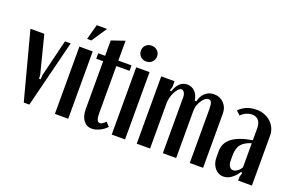

<svg xmlns="http://www.w3.org/2000/svg" viewBox="-87 -996 2024 1327"><g transform="rotate(20 925.0 -333.0)"><path d="M185 0H144L13 -495H115L185 -220L187 -191H199L200 -220L267 -495H309Z M471 -495V0H373V-495ZM405 -563 435 -675H511L436 -563Z M646 9Q608 9 585 -21.5Q562 -52 562 -103V-456H511V-496H562V-609L659 -642V-496H756V-456H659V-107Q659 -46 686 -46Q703 -46 727 -72L754 -43Q733 -20 703 -5.5Q673 9 646 9Z M782 -615Q782 -639 798.5 -655.5Q815 -672 841 -672Q867 -672 884 -655.5Q901 -639 901 -615Q901 -590 884 -573Q867 -556 841 -556Q815 -556 798.5 -573Q782 -590 782 -615ZM889 -495V0H791V-495Z M1262 -416Q1271 -457 1297.5 -480.5Q1324 -504 1362 -504Q1405 -504 1434 -474.5Q1463 -445 1463 -400V0H1365V-398Q1365 -430 1358.5 -444.5Q1352 -459 1337 -459Q1324 -459 1311.5 -449Q1299 -439 1288.5 -423Q1278 -407 1271.5 -387.5Q1265 -368 1265 -349V0H1167V-411Q1167 -432 1158.5 -445.5Q1150 -459 1138 -459Q1127 -459 1115.5 -447Q1104 -435 1094.5 -417Q1085 -399 1079 -377Q1073 -355 1073 -334V0H975V-495H1073V-453L1064 -424L1075 -422Q1103 -504 1163 -504Q1198 -504 1221.5 -480.5Q1245 -457 1250 -416Z M1525 -147Q1525 -265 1721 -297V-386Q1721 -422 1704 -442Q1687 -462 1656 -462Q1635 -462 1613.5 -452.5Q1592 -443 1576 -426L1547 -453Q1569 -476 1600.5 -490Q1632 -504 1676 -504Q1707 -504 1733.5 -493.5Q1760 -483 1779.5 -465Q1799 -447 1810.5 -422Q1822 -397 1822 -368V0H1721V-30L1730 -59L1719 -63Q1699 -30 1671 -10.5Q1643 9 1614 9Q1576 9 1550.5 -22Q1525 -53 1525 -99ZM1663 -55Q1677 -55 1693.5 -66.5Q1710 -78 1721 -98V-275Q1671 -260 1648 -232Q1625 -204 1625 -150V-113Q1625 -86 1635.5 -70.5Q1646 -55 1663 -55Z"/></g></svg>

Font: Moniqa Paragraph
Style: Bold
Weight: 700
Designer: Rajesh Rajput
Foundry: Rajesh Rajput
Version: Version 1.000